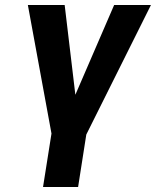

<svg xmlns="http://www.w3.org/2000/svg" viewBox="-20 -548 627 772"><path d="M92 -528 187 -11 153 204H294L327 -7L587 -528H439L283 -167L240 -528Z"/></svg>

Font: Aerodynamic
Style: Obl
Weight: 500
Designer: Google
Version: Version 2.000980; 2014